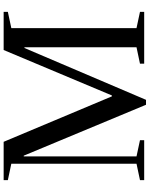

<svg xmlns="http://www.w3.org/2000/svg" viewBox="96 -906 820 1052"><g transform="rotate(-90 506.0 -380.0)"><path d="M135 -42V-728L45 -747V-770H255L504 -177H509L758 -770H967V-747L878 -728V-42L967 -23V0H683V-23L773 -42V-656H769L485 10H458L179 -660H175V-42L264 -23V0H45V-23Z"/></g></svg>

Font: Libre Caslon Text
Style: Regular
Weight: 400
Designer: Pablo Impallari, Rodrigo Fuenzalida
Foundry: Pablo Impallari, Rodrigo Fuenzalida
Version: Version 1.002